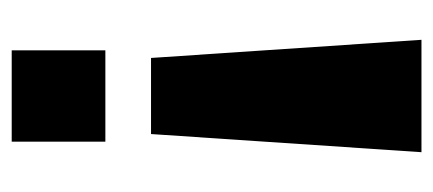

<svg xmlns="http://www.w3.org/2000/svg" viewBox="-226 -374 740 328"><g transform="rotate(-90 144.0 -210.0)"><path d="M222 -560V-400H66V-560ZM209 -322 240 140H48L79 -322Z"/></g></svg>

Font: Tektur
Style: Bold
Weight: 700
Designer: Adam Jagosz
Foundry: Adam Jagosz
Version: Version 1.005;gftools[0.9.30]